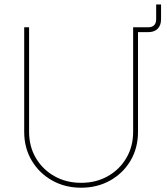

<svg xmlns="http://www.w3.org/2000/svg" viewBox="-20 -853 770 883"><path d="M604.5 -705.1V-727.5H660.6Q698.2 -727.5 698.2 -765.1V-832.5H720.7V-765.1Q720.7 -736.3 705.1 -720.7Q689.5 -705.1 660.6 -705.1ZM353 10.3Q278.8 10.3 219.5 -23.2Q160.2 -56.6 125.7 -114.7Q91.3 -172.9 91.3 -246.6V-727.5H113.8V-246.6Q113.8 -179.2 145 -126.2Q176.3 -73.2 230.5 -42.7Q284.7 -12.2 353 -12.2Q421.9 -12.2 475.8 -42.7Q529.8 -73.2 561 -126.2Q592.3 -179.2 592.3 -246.6V-727.5H614.7V-246.6Q614.7 -172.9 580.6 -114.7Q546.4 -56.6 487.1 -23.2Q427.7 10.3 353 10.3Z"/></svg>

Font: Inter 18pt Thin
Style: Regular
Weight: 250
Designer: Rasmus Andersson
Foundry: rsms
Version: Version 4.001;git-66647c0bb